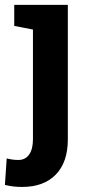

<svg xmlns="http://www.w3.org/2000/svg" viewBox="-39 -548 352 782"><path d="M51.3 213.4Q31.2 213.4 14.9 211.4Q-1.5 209.5 -19 205.1L-11.7 97.2Q-1 100.1 11 101.8Q22.9 103.5 36.1 103.5Q64 103.5 79.6 81.5Q95.2 59.6 95.2 19.5V-427.7L19 -442.4V-528.3H237.3V19.5Q237.3 112.8 188.2 163.1Q139.2 213.4 51.3 213.4Z"/></svg>

Font: Roboto Slab LO
Style: Bold
Weight: 700
Designer: Google
Version: Version 2.000